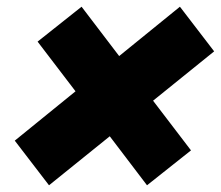

<svg xmlns="http://www.w3.org/2000/svg" viewBox="-20 -618 658 572"><path d="M618 -465 436 -318 549 -170 418 -66 307 -212 126 -66 24 -199 205 -346 92 -494 223 -598 335 -451 516 -598Z"/></svg>

Font: Elaine Sans Black
Style: Italic
Weight: 900
Italic angle: -13°
Designer: Wei Huang
Foundry: Wei Huang
Version: Version 2.001;December 24, 2019;FontCreator 12.0.0.2547 64-b